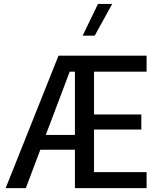

<svg xmlns="http://www.w3.org/2000/svg" viewBox="-20 -975 819 995"><path d="M408.2 -790H470.7L561.5 -954.6H487.8ZM9.3 0H113.8L189 -199.2H368.2V0H739.7V-83H467.3V-303.7H712.4V-381.8H467.3V-603.5H739.7V-686.5H283.2ZM368.2 -275.9H217.3L341.3 -603.5H368.2Z"/></svg>

Font: Estedad Medium
Style: Regular
Weight: 500
Designer: Amin Abedi
Version: Version 7.3